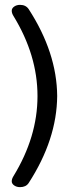

<svg xmlns="http://www.w3.org/2000/svg" viewBox="-20 -686 333 790"><path d="M35.2 39.1Q134.3 -122.6 134.3 -290.8Q134.3 -459 35.2 -620.6Q28.3 -631.8 28.3 -641.8Q28.3 -651.9 38.3 -658.9Q48.3 -666 62.5 -666Q85.9 -666 97.7 -648.9Q213.9 -469.7 215.3 -291Q213.9 -111.8 97.7 67.4Q86.4 84 62.5 84Q48.3 84 38.3 76.9Q28.3 69.8 28.3 60.1Q28.3 50.3 35.2 39.1Z"/></svg>

Font: Behdad
Style: Regular
Weight: 400
Designer: Mohammad Saleh Souzanchi
Foundry: http://font-store.ir
Version: Version:1.0.1;RFB:1.2.5;Building:2018-09-04 19:53:52.209180